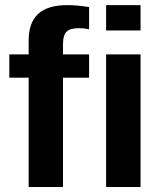

<svg xmlns="http://www.w3.org/2000/svg" viewBox="-20 -745 651 765"><path d="M402.8 -623.5V-724.6H540V-623.5ZM402.8 0V-528.3H540V0ZM231 -435.5V0H94.2V-435.5H17.1V-528.3H94.2V-583.5Q94.2 -655.3 132.3 -689.9Q170.4 -724.6 248 -724.6Q286.6 -724.6 335 -716.8V-628.4Q314.9 -632.8 294.9 -632.8Q259.8 -632.8 245.4 -618.9Q231 -605 231 -569.8V-528.3H335V-435.5Z"/></svg>

Font: Liberation Sans
Style: Bold
Weight: 700
Designer: Steve Matteson
Foundry: Ascender Corporation
Version: Version 2.1.5